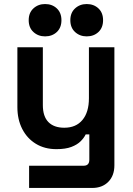

<svg xmlns="http://www.w3.org/2000/svg" viewBox="-20 -730 656 950"><path d="M124 200V90H394Q422 90 422 60V-65H404Q396 -48 379 -31Q362 -14 333 -3Q304 8 259 8Q201 8 157.5 -18.5Q114 -45 90 -92Q66 -139 66 -200V-496H192V-210Q192 -154 219.5 -126Q247 -98 298 -98Q356 -98 388 -136.5Q420 -175 420 -244V-496H546V88Q546 139 516 169.5Q486 200 436 200ZM409 -550Q375 -550 351.5 -571.5Q328 -593 328 -630Q328 -667 351.5 -688.5Q375 -710 409 -710Q444 -710 467 -688.5Q490 -667 490 -630Q490 -593 467 -571.5Q444 -550 409 -550ZM203 -550Q169 -550 145.5 -571.5Q122 -593 122 -630Q122 -667 145.5 -688.5Q169 -710 203 -710Q238 -710 261 -688.5Q284 -667 284 -630Q284 -593 261 -571.5Q238 -550 203 -550Z"/></svg>

Font: Space Grotesk Light
Style: Bold
Weight: 700
Version: Version 2.000